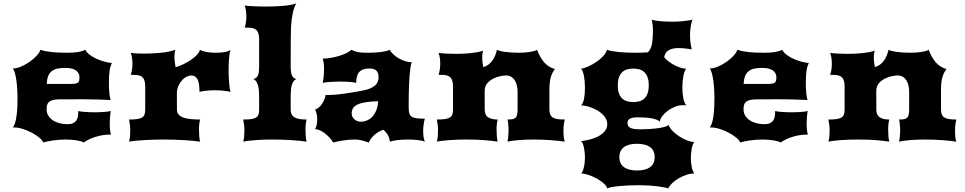

<svg xmlns="http://www.w3.org/2000/svg" viewBox="-20 -813 5539 1102"><path d="M53.2 -81.1Q63 -92.8 68.4 -113.8Q73.7 -134.8 76.4 -159.4Q79.1 -184.1 79.8 -209Q80.6 -233.9 80.6 -252.9Q80.6 -272.9 79.1 -298.3Q77.6 -323.7 74.5 -347.9Q71.3 -372.1 66.2 -391.6Q61 -411.1 53.7 -419.9Q75.2 -419.9 101.1 -430.9Q127 -441.9 150.1 -458.3Q173.3 -474.6 190.4 -493.2Q207.5 -511.7 211.9 -527.3Q238.8 -518.1 275.4 -514.2Q312 -510.3 366.2 -510.3Q404.3 -510.3 429.2 -514.6Q454.1 -519 469.7 -527.3Q478 -510.3 497.3 -496.6Q516.6 -482.9 539.3 -473.1Q562 -463.4 584.7 -457.8Q607.4 -452.1 622.1 -451.7Q618.2 -443.4 615 -433.6Q611.8 -423.8 609.6 -410.6Q607.4 -397.5 606.2 -379.6Q605 -361.8 605 -337.9Q605 -321.3 605.7 -305.7Q606.4 -290 607.9 -276.9Q609.4 -263.7 611.1 -253.7Q612.8 -243.7 614.7 -238.8Q602.5 -239.7 582 -240.5Q561.5 -241.2 537.1 -241.9Q512.7 -242.7 486.1 -242.9Q459.5 -243.2 435.5 -243.2Q407.2 -243.2 379.2 -242.9Q351.1 -242.7 321.3 -242.7Q296.4 -242.7 281.7 -238.3Q267.1 -233.9 259.5 -226.3Q252 -218.8 249.8 -208Q247.6 -197.3 247.6 -184.6Q247.6 -165.5 256.8 -149.9Q266.1 -134.3 282.2 -123.3Q298.3 -112.3 320.3 -106.2Q342.3 -100.1 367.2 -100.1Q387.7 -100.1 399.9 -106.2Q412.1 -112.3 418.7 -122.6Q425.3 -132.8 427.2 -146.5Q429.2 -160.2 429.2 -175.8Q435.1 -173.8 446.8 -172.4Q458.5 -170.9 472.2 -170.2Q485.8 -169.4 499.8 -168.9Q513.7 -168.5 523.9 -168.5Q534.2 -168.5 547.4 -168.9Q560.5 -169.4 573.5 -170.2Q586.4 -170.9 597.7 -172.4Q608.9 -173.8 615.7 -175.8Q614.7 -170.4 613.5 -161.4Q612.3 -152.3 611.6 -142.1Q610.8 -131.8 610.4 -121.6Q609.9 -111.3 609.9 -104.5Q609.9 -80.6 611.6 -66.2Q613.3 -51.8 617.2 -40.5H608.4Q588.4 -40.5 567.4 -36.9Q546.4 -33.2 526.9 -27.1Q507.3 -21 490.2 -12.7Q473.1 -4.4 460.9 4.9Q454.1 0.5 442.1 -2.7Q430.2 -5.9 415.8 -8.1Q401.4 -10.3 385.5 -11.2Q369.6 -12.2 355 -12.2Q337.4 -12.2 318.4 -10.7Q299.3 -9.3 282 -6.6Q264.6 -3.9 250.5 -1Q236.3 2 228.5 4.9Q224.1 -7.8 205.8 -22.9Q187.5 -38.1 163.1 -51Q138.7 -64 111.3 -72.8Q84 -81.5 61.5 -81.5Q59.1 -81.5 57.1 -81.3Q55.2 -81.1 53.2 -81.1ZM377.9 -331.1Q397.5 -331.1 408.9 -332.5Q420.4 -334 426.5 -338.4Q432.6 -342.8 434.3 -350.3Q436 -357.9 436 -370.6Q436 -394 416 -408.7Q396 -423.3 353.5 -423.3Q327.1 -423.3 308.1 -418.9Q289.1 -414.6 276.1 -403.8Q263.2 -393.1 256.3 -375.5Q249.5 -357.9 248 -331.1Z M720.7 0Q724.6 -12.7 726.1 -30.3Q727.5 -47.9 727.5 -64.9Q727.5 -80.6 725.6 -96.2Q723.6 -111.8 720.7 -127Q748 -127 765.9 -129.4Q783.7 -131.8 794.4 -137.9Q805.2 -144 809.3 -155.3Q813.5 -166.5 813.5 -184.1V-319.8Q813 -340.8 808.1 -353.3Q803.2 -365.7 794.7 -372.3Q786.1 -378.9 773.7 -381.1Q761.2 -383.3 745.6 -383.3H730.5Q734.4 -393.1 737.3 -410.4Q740.2 -427.7 740.2 -446.8Q740.2 -465.3 737.5 -482.2Q734.9 -499 730.5 -509.3Q744.6 -507.3 764.4 -506.3Q784.2 -505.4 807.1 -505.4Q830.6 -505.4 855.7 -506.6Q880.9 -507.8 904.8 -510.3Q928.7 -512.7 950 -517.1Q971.2 -521.5 986.8 -527.3Q983.4 -517.6 982.2 -507.6Q981 -497.6 981 -486.8Q981 -471.7 983.2 -456.5Q985.4 -441.4 987.8 -427.2Q1008.8 -433.1 1032 -444.1Q1055.2 -455.1 1075.4 -468.8Q1095.7 -482.4 1109.9 -497.6Q1124 -512.7 1127.4 -527.3Q1141.6 -519 1164.3 -514.6Q1187 -510.3 1216.3 -510.3Q1228 -510.3 1240.7 -511Q1253.4 -511.7 1265.4 -513.4Q1277.3 -515.1 1287.4 -518.6Q1297.4 -522 1303.7 -527.3Q1299.8 -517.6 1297.6 -502.9Q1295.4 -488.3 1294.2 -471.4Q1293 -454.6 1292.5 -437.3Q1292 -419.9 1292 -404.8Q1292 -389.6 1293 -370.4Q1293.9 -351.1 1295.4 -333.3Q1296.9 -315.4 1299.1 -302.2Q1301.3 -289.1 1303.7 -285.6Q1287.6 -289.6 1263.4 -292.2Q1239.3 -294.9 1212.9 -294.9Q1186.5 -294.9 1163.1 -292.2Q1139.6 -289.6 1125 -285.6Q1125 -337.9 1113 -358.9Q1101.1 -379.9 1077.6 -379.9Q1065.9 -379.9 1052 -373.3Q1038.1 -366.7 1026.1 -354Q1014.2 -341.3 1005.4 -323Q996.6 -304.7 995.1 -281.2L995.6 -184.1Q995.6 -166.5 1005.6 -155.3Q1015.6 -144 1033.2 -137.9Q1050.8 -131.8 1075.2 -129.4Q1099.6 -127 1128.4 -127Q1125.5 -116.7 1123.8 -101.6Q1122.1 -86.4 1122.1 -69.3Q1122.1 -50.8 1123.5 -32Q1125 -13.2 1128.4 0Q1112.8 -2.4 1089.8 -4.6Q1066.9 -6.8 1039.6 -8.5Q1012.2 -10.3 981.4 -11.2Q950.7 -12.2 919.9 -12.2Q896.5 -12.2 867.4 -11.5Q838.4 -10.7 810.1 -9Q781.7 -7.3 757.6 -5.1Q733.4 -2.9 720.7 0Z M1376 0Q1379.9 -12.7 1381.3 -30.3Q1382.8 -47.9 1382.8 -64.9Q1382.8 -80.6 1380.9 -96.2Q1378.9 -111.8 1376 -127Q1403.3 -127 1421.1 -129.4Q1439 -131.8 1449.2 -137.9Q1459.5 -144 1463.4 -155.3Q1467.3 -166.5 1467.3 -184.1V-266.1Q1467.3 -281.7 1465.6 -297.4Q1463.9 -313 1460 -325.7Q1456.1 -338.4 1449.5 -347.4Q1442.9 -356.4 1433.6 -358.9Q1443.8 -361.8 1450.4 -366.9Q1457 -372.1 1460.7 -380.9Q1464.4 -389.6 1465.8 -403.1Q1467.3 -416.5 1467.3 -436V-590.8Q1466.8 -611.8 1461.9 -624.3Q1457 -636.7 1448.5 -643.3Q1439.9 -649.9 1427.5 -652.1Q1415 -654.3 1399.4 -654.3H1384.3Q1388.2 -664.1 1391.1 -681.4Q1394 -698.7 1394 -717.8Q1394 -736.3 1391.4 -753.7Q1388.7 -771 1384.3 -781.2Q1393.6 -779.8 1406.7 -778.8Q1419.9 -777.8 1435.5 -777.1Q1451.2 -776.4 1468.8 -775.9Q1486.3 -775.4 1504.9 -775.4Q1529.8 -775.4 1555.2 -776.4Q1580.6 -777.3 1603.8 -779.3Q1627 -781.2 1646.7 -784.7Q1666.5 -788.1 1679.7 -793.5Q1669.4 -774.4 1663.6 -751Q1657.7 -727.5 1654.3 -701.2Q1650.9 -674.8 1649.9 -646Q1648.9 -617.2 1648.9 -587.4L1648.4 -435.1Q1648.4 -415.5 1650.1 -402.1Q1651.9 -388.7 1655.8 -379.9Q1659.7 -371.1 1666 -366.2Q1672.4 -361.3 1682.1 -358.9Q1671.9 -356 1665.3 -346.9Q1658.7 -337.9 1655 -325.2Q1651.4 -312.5 1649.9 -297.1Q1648.4 -281.7 1648.4 -266.1V-184.1Q1648.4 -166.5 1654.8 -155.3Q1661.1 -144 1673.1 -137.9Q1685.1 -131.8 1701.9 -129.4Q1718.8 -127 1739.7 -127Q1736.8 -116.7 1735.1 -101.6Q1733.4 -86.4 1733.4 -69.3Q1733.4 -50.8 1734.6 -32Q1735.8 -13.2 1739.7 0Q1726.6 -2.4 1704.3 -4.6Q1682.1 -6.8 1655.8 -8.5Q1629.4 -10.3 1600.8 -11.2Q1572.3 -12.2 1545.9 -12.2Q1522.5 -12.2 1497.8 -11.5Q1473.1 -10.7 1450.4 -9Q1427.7 -7.3 1408.2 -5.1Q1388.7 -2.9 1376 0Z M1788.6 -71.8Q1794.9 -83 1797.9 -97.7Q1800.8 -112.3 1800.8 -127.4Q1800.8 -143.1 1797.4 -158.7Q1793.9 -174.3 1788.6 -184.1Q1801.8 -188.5 1812.3 -198.2Q1822.8 -208 1830.3 -220.2Q1837.9 -232.4 1842.8 -245.1Q1847.7 -257.8 1849.1 -268.6Q1851.6 -267.6 1854.5 -267.6Q1857.4 -267.6 1860.8 -267.6Q1897 -267.6 1948.2 -274.4Q1999.5 -281.2 2059.1 -292.5Q2086.9 -297.9 2105 -305.7Q2123 -313.5 2133.8 -323.5Q2144.5 -333.5 2148.7 -345.2Q2152.8 -356.9 2152.8 -370.1Q2152.8 -394 2140.9 -407Q2128.9 -419.9 2099.6 -419.9Q2061 -419.9 2042.7 -400.6Q2024.4 -381.3 2024.4 -337.4Q2008.3 -341.3 1985.4 -343Q1962.4 -344.7 1934.6 -344.7Q1920.4 -344.7 1906 -344.2Q1891.6 -343.8 1877.9 -343Q1864.3 -342.3 1852.5 -340.8Q1840.8 -339.4 1832.5 -337.4Q1835.4 -352.5 1837.6 -371.6Q1839.8 -390.6 1839.8 -416Q1839.8 -424.3 1839.6 -431.4Q1839.4 -438.5 1838.6 -445.3Q1837.9 -452.1 1836.4 -459.7Q1835 -467.3 1832.5 -476.6Q1853 -476.6 1877.4 -480.7Q1901.9 -484.9 1925 -491.7Q1948.2 -498.5 1967.3 -507.8Q1986.3 -517.1 1996.6 -527.3Q2005.4 -522.9 2013.7 -519.8Q2022 -516.6 2032.7 -514.4Q2043.5 -512.2 2057.6 -511.2Q2071.8 -510.3 2091.8 -510.3Q2137.7 -510.3 2170.2 -514.9Q2202.6 -519.5 2216.8 -527.3Q2224.6 -512.7 2239.3 -499.5Q2253.9 -486.3 2271.2 -476.8Q2288.6 -467.3 2306.4 -461.7Q2324.2 -456.1 2338.9 -456.1H2343.3Q2338.9 -445.3 2335.9 -426.3Q2333 -407.2 2331.1 -383.5Q2329.1 -359.9 2328.1 -333.5Q2327.1 -307.1 2326.4 -281.5Q2325.7 -255.9 2325.7 -233.4Q2325.7 -210.9 2325.7 -195.3Q2325.7 -175.3 2329.1 -162.8Q2332.5 -150.4 2342.5 -143.6Q2352.5 -136.7 2370.8 -134.3Q2389.2 -131.8 2418.5 -131.8Q2416.5 -126 2414.8 -117.4Q2413.1 -108.9 2411.6 -99.1Q2410.2 -89.4 2409.4 -79.6Q2408.7 -69.8 2408.7 -61.5Q2408.7 -23.4 2418.5 0Q2406.7 -5.4 2380.4 -8.8Q2354 -12.2 2322.8 -12.2Q2287.6 -12.2 2260.5 -8.8Q2233.4 -5.4 2217.8 0Q2213.9 -26.9 2202.9 -43Q2191.9 -59.1 2180.7 -68.4Q2163.6 -63 2149.4 -54Q2135.3 -44.9 2124.3 -34.4Q2113.3 -23.9 2106.4 -13.4Q2099.6 -2.9 2097.7 4.9Q2086.4 2 2077.4 -1Q2068.4 -3.9 2059.1 -6.6Q2049.8 -9.3 2039.1 -10.7Q2028.3 -12.2 2013.7 -12.2Q1998.5 -12.2 1981.7 -10.7Q1964.8 -9.3 1948.2 -6.6Q1931.6 -3.9 1917.2 -1Q1902.8 2 1892.6 4.9Q1884.3 -8.8 1872.1 -22.2Q1859.9 -35.6 1845.9 -46.6Q1832 -57.6 1817.1 -64.5Q1802.2 -71.3 1788.6 -71.8ZM1998.5 -162.6Q1998.5 -150.9 2003.4 -141.8Q2008.3 -132.8 2015.9 -126.7Q2023.4 -120.6 2032.7 -117.4Q2042 -114.3 2050.8 -114.3Q2066.9 -114.3 2083.7 -120.6Q2100.6 -127 2114.7 -140.9Q2128.9 -154.8 2138.7 -177.2Q2148.4 -199.7 2150.4 -231.9Q2108.4 -231 2079.3 -226.3Q2050.3 -221.7 2032.2 -213.1Q2014.2 -204.6 2006.3 -191.9Q1998.5 -179.2 1998.5 -162.6Z M2487.3 0Q2491.2 -12.7 2492.7 -30.3Q2494.1 -47.9 2494.1 -64.9Q2494.1 -80.6 2492.2 -96.2Q2490.2 -111.8 2487.3 -127Q2514.6 -127 2532.5 -129.4Q2550.3 -131.8 2561 -137.9Q2571.8 -144 2575.9 -155.3Q2580.1 -166.5 2580.1 -184.1V-319.8Q2579.6 -340.8 2574.7 -353.3Q2569.8 -365.7 2561.3 -372.3Q2552.7 -378.9 2540.3 -381.1Q2527.8 -383.3 2512.2 -383.3H2497.1Q2501 -393.1 2503.9 -410.4Q2506.8 -427.7 2506.8 -446.8Q2506.8 -465.3 2504.2 -482.2Q2501.5 -499 2497.1 -509.3Q2515.1 -506.8 2541.5 -505.4Q2567.9 -503.9 2597.2 -503.9Q2618.7 -503.9 2640.4 -504.9Q2662.1 -505.9 2682.6 -508.1Q2703.1 -510.3 2721.2 -513.7Q2739.3 -517.1 2753.4 -522.5Q2750 -512.7 2748.8 -502.7Q2747.6 -492.7 2747.6 -482.4Q2747.6 -468.3 2749.5 -454.6Q2751.5 -440.9 2753.9 -427.7Q2775.4 -434.6 2789.3 -447Q2803.2 -459.5 2811.8 -473.6Q2820.3 -487.8 2825 -502.2Q2829.6 -516.6 2832.5 -527.3Q2838.9 -523.4 2851.8 -520.3Q2864.7 -517.1 2881.6 -514.9Q2898.4 -512.7 2917.5 -511.5Q2936.5 -510.3 2954.6 -510.3Q2970.7 -510.3 2987.3 -511.2Q3003.9 -512.2 3018.6 -514.4Q3033.2 -516.6 3044.9 -519.8Q3056.6 -522.9 3062.5 -527.3Q3078.1 -485.8 3101.8 -457Q3125.5 -428.2 3165 -416.5Q3157.2 -406.7 3151.4 -395.5Q3145.5 -384.3 3141.4 -369.9Q3137.2 -355.5 3135.3 -336.9Q3133.3 -318.4 3133.3 -293.9V-184.1Q3133.3 -166.5 3138.4 -155.3Q3143.6 -144 3154.1 -137.9Q3164.6 -131.8 3181.4 -129.4Q3198.2 -127 3221.7 -127Q3220.2 -121.1 3218.8 -114.7Q3217.3 -108.4 3216.3 -100.3Q3215.3 -92.3 3214.6 -81.8Q3213.9 -71.3 3213.9 -57.1Q3213.9 -43 3215.6 -26.4Q3217.3 -9.8 3221.7 0Q3206.5 -2.4 3185.8 -4.6Q3165 -6.8 3141.4 -8.5Q3117.7 -10.3 3092 -11.2Q3066.4 -12.2 3041.5 -12.2Q3021.5 -12.2 3000.2 -11.5Q2979 -10.7 2959 -9Q2939 -7.3 2921.6 -5.1Q2904.3 -2.9 2892.6 0Q2894 -5.9 2895.3 -13.7Q2896.5 -21.5 2897.2 -30.8Q2897.9 -40 2898.4 -49.8Q2898.9 -59.6 2898.9 -68.4Q2898.9 -73.2 2898.4 -81.5Q2897.9 -89.8 2897.2 -98.4Q2896.5 -106.9 2895.3 -114.7Q2894 -122.6 2892.6 -127Q2909.2 -127 2920.2 -128.7Q2931.2 -130.4 2938 -136.2Q2944.8 -142.1 2947.8 -153.6Q2950.7 -165 2950.7 -184.1V-285.6Q2950.7 -304.7 2946.8 -321.8Q2942.9 -338.9 2934.8 -351.8Q2926.8 -364.7 2914.1 -372.3Q2901.4 -379.9 2883.3 -379.9Q2871.1 -379.9 2850.8 -375.7Q2830.6 -371.6 2810.8 -361.6Q2791 -351.6 2776.6 -334.7Q2762.2 -317.9 2762.2 -293H2761.7L2762.2 -184.1Q2762.2 -152.3 2781.7 -139.6Q2801.3 -127 2836.4 -127Q2833.5 -116.7 2831.8 -101.6Q2830.1 -86.4 2830.1 -69.3Q2830.1 -50.8 2831.5 -32Q2833 -13.2 2836.4 0Q2805.2 -4.9 2762.2 -8.5Q2719.2 -12.2 2657.2 -12.2Q2633.8 -12.2 2609.1 -11.5Q2584.5 -10.7 2561.8 -9Q2539.1 -7.3 2519.5 -5.1Q2500 -2.9 2487.3 0Z M3315.4 -2.9Q3328.6 -4.4 3344.7 -7.6Q3360.8 -10.7 3377.7 -15.9Q3394.5 -21 3410.2 -28.6Q3425.8 -36.1 3438.2 -46.6Q3450.7 -57.1 3458 -70.6Q3465.3 -84 3465.3 -101.1Q3465.3 -117.2 3457.5 -131.6Q3449.7 -146 3437.3 -158Q3424.8 -169.9 3408.7 -179.2Q3392.6 -188.5 3375.7 -194.8Q3358.9 -201.2 3343.3 -204.6Q3327.6 -208 3315.4 -208Q3321.3 -213.9 3325.7 -224.4Q3330.1 -234.9 3332.5 -248.3Q3335 -261.7 3336.2 -277.6Q3337.4 -293.5 3337.4 -310.1Q3337.4 -327.6 3335.9 -344.5Q3334.5 -361.3 3331.8 -376Q3329.1 -390.6 3325 -401.6Q3320.8 -412.6 3315.4 -418Q3335.4 -421.9 3359.4 -432.9Q3383.3 -443.8 3405 -459Q3426.8 -474.1 3442.9 -491.9Q3459 -509.8 3463.4 -527.3Q3474.1 -522.9 3491.9 -519.8Q3509.8 -516.6 3531.7 -514.4Q3553.7 -512.2 3577.9 -511.2Q3602.1 -510.3 3626 -510.3Q3644.5 -510.3 3663.1 -510.7Q3681.6 -511.2 3698.7 -512.7Q3716.8 -531.7 3722.2 -561.5Q3727.5 -591.3 3727.5 -627.9Q3727.5 -639.2 3727.3 -648.2Q3727.1 -657.2 3726.3 -665.5Q3725.6 -673.8 3724.1 -682.1Q3722.7 -690.4 3720.7 -700.7Q3725.1 -698.2 3736.3 -696Q3747.6 -693.8 3763.7 -692.1Q3779.8 -690.4 3799.6 -689.5Q3819.3 -688.5 3841.3 -688.5Q3852.5 -688.5 3868.4 -689.2Q3884.3 -689.9 3900.9 -691.7Q3917.5 -693.4 3932.1 -695.6Q3946.8 -697.8 3955.1 -700.7Q3952.1 -695.3 3949.5 -685.5Q3946.8 -675.8 3944.8 -663.8Q3942.9 -651.9 3941.7 -638.9Q3940.4 -626 3940.4 -615.2Q3940.4 -596.2 3941.4 -583.7Q3942.4 -571.3 3943.8 -562Q3945.3 -552.7 3947 -545.4Q3948.7 -538.1 3950.2 -529.8Q3942.9 -531.2 3932.6 -532.5Q3922.4 -533.7 3911.6 -534.9Q3900.9 -536.1 3890.9 -536.6Q3880.9 -537.1 3874.5 -537.1Q3838.9 -537.1 3817.1 -524.2Q3795.4 -511.2 3792.5 -483.4Q3804.2 -470.2 3819.6 -458.7Q3835 -447.3 3851.6 -438.7Q3868.2 -430.2 3885.3 -424.8Q3902.3 -419.4 3918.5 -418Q3913.1 -412.1 3908.9 -400.9Q3904.8 -389.6 3902.1 -375.2Q3899.4 -360.8 3897.9 -344Q3896.5 -327.1 3896.5 -310.1Q3896.5 -293.5 3897.9 -277.6Q3899.4 -261.7 3902.1 -248.3Q3904.8 -234.9 3909.2 -224.4Q3913.6 -213.9 3919.4 -208Q3915 -209 3909.7 -209.2Q3904.3 -209.5 3899.9 -209.5Q3877 -209.5 3853.5 -200Q3830.1 -190.4 3811.3 -176.3Q3792.5 -162.1 3780.3 -145.5Q3768.1 -128.9 3767.1 -114.7Q3760.7 -121.6 3747.6 -126.5Q3734.4 -131.3 3717.3 -134.3Q3700.2 -137.2 3679.9 -138.4Q3659.7 -139.6 3639.2 -139.6Q3621.1 -139.6 3609.9 -137Q3598.6 -134.3 3592.3 -129.6Q3585.9 -125 3583.7 -119.1Q3581.5 -113.3 3581.5 -106.9Q3581.5 -97.7 3585.2 -90.8Q3588.9 -84 3597.2 -79.6Q3605.5 -75.2 3619.6 -73Q3633.8 -70.8 3654.8 -70.8Q3678.2 -70.8 3703.9 -72.3Q3729.5 -73.7 3752.2 -76.7Q3774.9 -79.6 3792.5 -84.2Q3810.1 -88.9 3817.9 -95.2Q3823.7 -78.1 3840.8 -61Q3857.9 -43.9 3879.6 -29.8Q3901.4 -15.6 3924.6 -6.8Q3947.8 2 3965.8 2Q3960.4 6.8 3956.5 16.8Q3952.6 26.9 3950.2 39.8Q3947.8 52.7 3946.5 67.1Q3945.3 81.5 3945.3 95.2Q3945.3 109.4 3946.8 123.3Q3948.2 137.2 3950.9 149.2Q3953.6 161.1 3957.5 169.9Q3961.4 178.7 3966.3 182.6Q3944.3 182.6 3920.7 190.2Q3897 197.8 3875.7 210.2Q3854.5 222.7 3838.4 238Q3822.3 253.4 3815.9 268.6Q3809.1 265.6 3792.5 262.5Q3775.9 259.3 3752.9 256.3Q3730 253.4 3702.9 251.7Q3675.8 250 3647.9 250Q3618.7 250 3589.4 251.2Q3560.1 252.4 3534.9 254.9Q3509.8 257.3 3491.2 260.7Q3472.7 264.2 3465.3 268.6Q3462.4 254.9 3445.3 239.7Q3428.2 224.6 3405.3 211.9Q3382.3 199.2 3357.7 190.9Q3333 182.6 3314.9 182.6Q3320.3 178.7 3324.5 168.9Q3328.6 159.2 3331.5 146Q3334.5 132.8 3335.9 118.2Q3337.4 103.5 3337.4 90.3Q3337.4 77.6 3335.9 63Q3334.5 48.3 3331.8 35.2Q3329.1 22 3325 11.7Q3320.8 1.5 3315.4 -2.9ZM3525.9 -323.2Q3525.9 -295.4 3532.7 -276.9Q3539.6 -258.3 3551.5 -247.3Q3563.5 -236.3 3579.8 -231.7Q3596.2 -227.1 3614.7 -227.1Q3633.3 -227.1 3649.7 -231.7Q3666 -236.3 3678 -247.3Q3689.9 -258.3 3696.8 -276.9Q3703.6 -295.4 3703.6 -323.2Q3703.6 -351.1 3696.8 -369.6Q3689.9 -388.2 3678 -399.2Q3666 -410.2 3649.7 -414.8Q3633.3 -419.4 3614.7 -419.4Q3596.2 -419.4 3579.8 -414.8Q3563.5 -410.2 3551.5 -399.2Q3539.6 -388.2 3532.7 -369.6Q3525.9 -351.1 3525.9 -323.2ZM3534.7 88.9Q3534.7 125.5 3560.3 145.5Q3585.9 165.5 3636.2 165.5Q3686.5 165.5 3712.2 145.5Q3737.8 125.5 3737.8 88.9Q3737.8 52.2 3712.2 32.2Q3686.5 12.2 3636.2 12.2Q3585.9 12.2 3560.3 32.2Q3534.7 52.2 3534.7 88.9Z M4053.2 -81.1Q4063 -92.8 4068.4 -113.8Q4073.7 -134.8 4076.4 -159.4Q4079.1 -184.1 4079.8 -209Q4080.6 -233.9 4080.6 -252.9Q4080.6 -272.9 4079.1 -298.3Q4077.6 -323.7 4074.5 -347.9Q4071.3 -372.1 4066.2 -391.6Q4061 -411.1 4053.7 -419.9Q4075.2 -419.9 4101.1 -430.9Q4127 -441.9 4150.1 -458.3Q4173.3 -474.6 4190.4 -493.2Q4207.5 -511.7 4211.9 -527.3Q4238.8 -518.1 4275.4 -514.2Q4312 -510.3 4366.2 -510.3Q4404.3 -510.3 4429.2 -514.6Q4454.1 -519 4469.7 -527.3Q4478 -510.3 4497.3 -496.6Q4516.6 -482.9 4539.3 -473.1Q4562 -463.4 4584.7 -457.8Q4607.4 -452.1 4622.1 -451.7Q4618.2 -443.4 4615 -433.6Q4611.8 -423.8 4609.6 -410.6Q4607.4 -397.5 4606.2 -379.6Q4605 -361.8 4605 -337.9Q4605 -321.3 4605.7 -305.7Q4606.4 -290 4607.9 -276.9Q4609.4 -263.7 4611.1 -253.7Q4612.8 -243.7 4614.7 -238.8Q4602.5 -239.7 4582 -240.5Q4561.5 -241.2 4537.1 -241.9Q4512.7 -242.7 4486.1 -242.9Q4459.5 -243.2 4435.5 -243.2Q4407.2 -243.2 4379.2 -242.9Q4351.1 -242.7 4321.3 -242.7Q4296.4 -242.7 4281.7 -238.3Q4267.1 -233.9 4259.5 -226.3Q4252 -218.8 4249.8 -208Q4247.6 -197.3 4247.6 -184.6Q4247.6 -165.5 4256.8 -149.9Q4266.1 -134.3 4282.2 -123.3Q4298.3 -112.3 4320.3 -106.2Q4342.3 -100.1 4367.2 -100.1Q4387.7 -100.1 4399.9 -106.2Q4412.1 -112.3 4418.7 -122.6Q4425.3 -132.8 4427.2 -146.5Q4429.2 -160.2 4429.2 -175.8Q4435.1 -173.8 4446.8 -172.4Q4458.5 -170.9 4472.2 -170.2Q4485.8 -169.4 4499.8 -168.9Q4513.7 -168.5 4523.9 -168.5Q4534.2 -168.5 4547.4 -168.9Q4560.5 -169.4 4573.5 -170.2Q4586.4 -170.9 4597.7 -172.4Q4608.9 -173.8 4615.7 -175.8Q4614.7 -170.4 4613.5 -161.4Q4612.3 -152.3 4611.6 -142.1Q4610.8 -131.8 4610.4 -121.6Q4609.9 -111.3 4609.9 -104.5Q4609.9 -80.6 4611.6 -66.2Q4613.3 -51.8 4617.2 -40.5H4608.4Q4588.4 -40.5 4567.4 -36.9Q4546.4 -33.2 4526.9 -27.1Q4507.3 -21 4490.2 -12.7Q4473.1 -4.4 4460.9 4.9Q4454.1 0.5 4442.1 -2.7Q4430.2 -5.9 4415.8 -8.1Q4401.4 -10.3 4385.5 -11.2Q4369.6 -12.2 4355 -12.2Q4337.4 -12.2 4318.4 -10.7Q4299.3 -9.3 4282 -6.6Q4264.6 -3.9 4250.5 -1Q4236.3 2 4228.5 4.9Q4224.1 -7.8 4205.8 -22.9Q4187.5 -38.1 4163.1 -51Q4138.7 -64 4111.3 -72.8Q4084 -81.5 4061.5 -81.5Q4059.1 -81.5 4057.1 -81.3Q4055.2 -81.1 4053.2 -81.1ZM4377.9 -331.1Q4397.5 -331.1 4408.9 -332.5Q4420.4 -334 4426.5 -338.4Q4432.6 -342.8 4434.3 -350.3Q4436 -357.9 4436 -370.6Q4436 -394 4416 -408.7Q4396 -423.3 4353.5 -423.3Q4327.1 -423.3 4308.1 -418.9Q4289.1 -414.6 4276.1 -403.8Q4263.2 -393.1 4256.3 -375.5Q4249.5 -357.9 4248 -331.1Z M4734.9 0Q4738.8 -12.7 4740.2 -30.3Q4741.7 -47.9 4741.7 -64.9Q4741.7 -80.6 4739.7 -96.2Q4737.8 -111.8 4734.9 -127Q4762.2 -127 4780 -129.4Q4797.9 -131.8 4808.6 -137.9Q4819.3 -144 4823.5 -155.3Q4827.6 -166.5 4827.6 -184.1V-319.8Q4827.1 -340.8 4822.3 -353.3Q4817.4 -365.7 4808.8 -372.3Q4800.3 -378.9 4787.8 -381.1Q4775.4 -383.3 4759.8 -383.3H4744.6Q4748.5 -393.1 4751.5 -410.4Q4754.4 -427.7 4754.4 -446.8Q4754.4 -465.3 4751.7 -482.2Q4749 -499 4744.6 -509.3Q4762.7 -506.8 4789.1 -505.4Q4815.4 -503.9 4844.7 -503.9Q4866.2 -503.9 4887.9 -504.9Q4909.7 -505.9 4930.2 -508.1Q4950.7 -510.3 4968.8 -513.7Q4986.8 -517.1 5001 -522.5Q4997.6 -512.7 4996.3 -502.7Q4995.1 -492.7 4995.1 -482.4Q4995.1 -468.3 4997.1 -454.6Q4999 -440.9 5001.5 -427.7Q5022.9 -434.6 5036.9 -447Q5050.8 -459.5 5059.3 -473.6Q5067.9 -487.8 5072.5 -502.2Q5077.1 -516.6 5080.1 -527.3Q5086.4 -523.4 5099.4 -520.3Q5112.3 -517.1 5129.2 -514.9Q5146 -512.7 5165 -511.5Q5184.1 -510.3 5202.1 -510.3Q5218.3 -510.3 5234.9 -511.2Q5251.5 -512.2 5266.1 -514.4Q5280.8 -516.6 5292.5 -519.8Q5304.2 -522.9 5310.1 -527.3Q5325.7 -485.8 5349.4 -457Q5373 -428.2 5412.6 -416.5Q5404.8 -406.7 5398.9 -395.5Q5393.1 -384.3 5388.9 -369.9Q5384.8 -355.5 5382.8 -336.9Q5380.9 -318.4 5380.9 -293.9V-184.1Q5380.9 -166.5 5386 -155.3Q5391.1 -144 5401.6 -137.9Q5412.1 -131.8 5429 -129.4Q5445.8 -127 5469.2 -127Q5467.8 -121.1 5466.3 -114.7Q5464.8 -108.4 5463.9 -100.3Q5462.9 -92.3 5462.2 -81.8Q5461.4 -71.3 5461.4 -57.1Q5461.4 -43 5463.1 -26.4Q5464.8 -9.8 5469.2 0Q5454.1 -2.4 5433.3 -4.6Q5412.6 -6.8 5388.9 -8.5Q5365.2 -10.3 5339.6 -11.2Q5314 -12.2 5289.1 -12.2Q5269 -12.2 5247.8 -11.5Q5226.6 -10.7 5206.5 -9Q5186.5 -7.3 5169.2 -5.1Q5151.9 -2.9 5140.1 0Q5141.6 -5.9 5142.8 -13.7Q5144 -21.5 5144.8 -30.8Q5145.5 -40 5146 -49.8Q5146.5 -59.6 5146.5 -68.4Q5146.5 -73.2 5146 -81.5Q5145.5 -89.8 5144.8 -98.4Q5144 -106.9 5142.8 -114.7Q5141.6 -122.6 5140.1 -127Q5156.7 -127 5167.7 -128.7Q5178.7 -130.4 5185.5 -136.2Q5192.4 -142.1 5195.3 -153.6Q5198.2 -165 5198.2 -184.1V-285.6Q5198.2 -304.7 5194.3 -321.8Q5190.4 -338.9 5182.4 -351.8Q5174.3 -364.7 5161.6 -372.3Q5148.9 -379.9 5130.9 -379.9Q5118.7 -379.9 5098.4 -375.7Q5078.1 -371.6 5058.3 -361.6Q5038.6 -351.6 5024.2 -334.7Q5009.8 -317.9 5009.8 -293H5009.3L5009.8 -184.1Q5009.8 -152.3 5029.3 -139.6Q5048.8 -127 5084 -127Q5081.1 -116.7 5079.3 -101.6Q5077.6 -86.4 5077.6 -69.3Q5077.6 -50.8 5079.1 -32Q5080.6 -13.2 5084 0Q5052.7 -4.9 5009.8 -8.5Q4966.8 -12.2 4904.8 -12.2Q4881.3 -12.2 4856.7 -11.5Q4832 -10.7 4809.3 -9Q4786.6 -7.3 4767.1 -5.1Q4747.6 -2.9 4734.9 0Z"/></svg>

Font: Arbutus
Style: Regular
Weight: 400
Designer: Karolina Lach
Foundry: Sorkin Type Co.
Version: Version 1.002